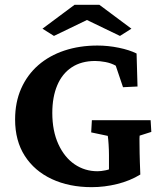

<svg xmlns="http://www.w3.org/2000/svg" viewBox="-20 -772 685 801"><path d="M362.3 8.8Q268.6 8.8 196.3 -24.9Q124 -58.6 83.5 -121.6Q43 -184.6 43 -273.4Q43 -345.7 68.4 -402.8Q93.8 -460 139.6 -500Q185.5 -540 248.5 -561Q311.5 -582 386.7 -582Q430.7 -582 475.6 -572.8Q520.5 -563.5 549.8 -548.8L553.7 -411.1L493.2 -408.2L462.9 -498Q443.4 -508.8 419.9 -513.2Q396.5 -517.6 377 -517.6Q319.3 -517.6 279.3 -491.2Q239.3 -464.8 218.8 -416Q198.2 -367.2 198.2 -300.8Q198.2 -225.6 223.6 -170.4Q249 -115.2 291.5 -86.4Q334 -57.6 386.7 -57.6Q401.4 -57.6 420.4 -61.5Q439.5 -65.4 455.1 -74.2L434.6 -21.5V-125Q434.6 -145.5 433.1 -168.9Q431.6 -192.4 429.7 -205.1L360.4 -219.7L363.3 -270.5H608.4L611.3 -221.7L562.5 -206.1Q561.5 -196.3 562 -175.8Q562.5 -155.3 562.5 -132.8Q562.5 -116.2 563.5 -94.7Q564.5 -73.2 565.4 -43.9Q522.5 -17.6 469.2 -4.4Q416 8.8 362.3 8.8ZM528.3 -652.3 480.5 -622.1 310.5 -704.1H375L205.1 -622.1L157.2 -652.3L291 -752H394.5Z"/></svg>

Font: Crimson Pro
Style: Bold
Weight: 700
Designer: Jacques Le Bailly
Foundry: Baron von Fonthausen
Version: Version 1.003